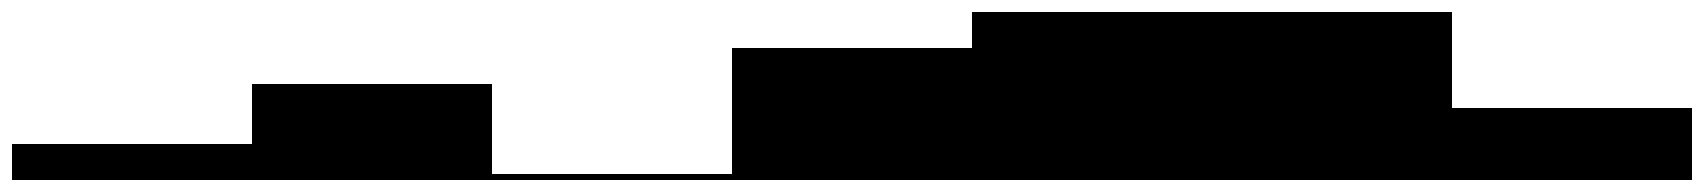

<svg xmlns="http://www.w3.org/2000/svg" viewBox="-20 -300 2840 320"><path d="M0 -60Q0 -60 0 -60Q0 -60 0 -60V0Q0 0 0 0Q0 0 0 0H400Q400 0 400 0Q400 0 400 0V-60Q400 -60 400 -60Q400 -60 400 -60Z M400 -160Q400 -160 400 -160Q400 -160 400 -160V0Q400 0 400 0Q400 0 400 0H800Q800 0 800 0Q800 0 800 0V-160Q800 -160 800 -160Q800 -160 800 -160Z M800 -10Q800 -10 800 -10Q800 -10 800 -10V0Q800 0 800 0Q800 0 800 0H1200Q1200 0 1200 0Q1200 0 1200 0V-10Q1200 -10 1200 -10Q1200 -10 1200 -10Z M1200 -220Q1200 -220 1200 -220Q1200 -220 1200 -220Q1200 -220 1200 -220V0Q1200 0 1200 0Q1200 0 1200 0Q1200 0 1200 0H1600Q1600 0 1600 0Q1600 0 1600 0Q1600 0 1600 0V-220Q1600 -220 1600 -220Q1600 -220 1600 -220Q1600 -220 1600 -220Z M1600 -280Q1600 -280 1600 -280Q1600 -280 1600 -280Q1600 -280 1600 -280V0Q1600 0 1600 0Q1600 0 1600 0Q1600 0 1600 0H2000Q2000 0 2000 0Q2000 0 2000 0Q2000 0 2000 0V-280Q2000 -280 2000 -280Q2000 -280 2000 -280Q2000 -280 2000 -280Z M2000 -280Q2000 -280 2000 -280Q2000 -280 2000 -280Q2000 -280 2000 -280V0Q2000 0 2000 0Q2000 0 2000 0Q2000 0 2000 0H2400Q2400 0 2400 0Q2400 0 2400 0Q2400 0 2400 0V-280Q2400 -280 2400 -280Q2400 -280 2400 -280Q2400 -280 2400 -280Z M2400 -120Q2400 -120 2400 -120Q2400 -120 2400 -120V0Q2400 0 2400 0Q2400 0 2400 0H2800Q2800 0 2800 0Q2800 0 2800 0V-120Q2800 -120 2800 -120Q2800 -120 2800 -120Z"/></svg>

Font: Wavefont
Style: Regular
Weight: 400
Monospace: yes
Version: Version 3.003